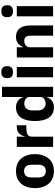

<svg xmlns="http://www.w3.org/2000/svg" viewBox="970 -1758 801 2780"><g transform="rotate(-90 1370.0 -368.5)"><path d="M282 12Q224 12 178.5 -7Q133 -26 101.5 -62Q70 -98 53 -149Q36 -200 36 -263Q36 -326 53 -377Q70 -428 101.5 -463.5Q133 -499 178.5 -518Q224 -537 282 -537Q340 -537 385.5 -518Q431 -499 462.5 -463.5Q494 -428 511 -377Q528 -326 528 -263Q528 -200 511 -149Q494 -98 462.5 -62Q431 -26 385.5 -7Q340 12 282 12ZM282 -105Q326 -105 350 -132Q374 -159 374 -209V-316Q374 -366 350 -393Q326 -420 282 -420Q238 -420 214 -393Q190 -366 190 -316V-209Q190 -159 214 -132Q238 -105 282 -105Z M633 0V-525H781V-411H786Q790 -433 800 -453.5Q810 -474 826.5 -490Q843 -506 866 -515.5Q889 -525 920 -525H946V-387H909Q844 -387 812.5 -370Q781 -353 781 -307V0Z M1355 -88H1350Q1344 -67 1331 -48.5Q1318 -30 1299.5 -16.5Q1281 -3 1257.5 4.5Q1234 12 1209 12Q1109 12 1058 -58.5Q1007 -129 1007 -263Q1007 -397 1058 -467Q1109 -537 1209 -537Q1260 -537 1299.5 -509Q1339 -481 1350 -437H1355V-740H1503V0H1355ZM1258 -108Q1300 -108 1327.5 -128.5Q1355 -149 1355 -185V-340Q1355 -376 1327.5 -396.5Q1300 -417 1258 -417Q1216 -417 1188.5 -387.5Q1161 -358 1161 -308V-217Q1161 -167 1188.5 -137.5Q1216 -108 1258 -108Z M1715 -581Q1670 -581 1649.5 -601.5Q1629 -622 1629 -654V-676Q1629 -708 1649.5 -728.5Q1670 -749 1715 -749Q1760 -749 1780.5 -728.5Q1801 -708 1801 -676V-654Q1801 -622 1780.5 -601.5Q1760 -581 1715 -581ZM1641 -525H1789V0H1641Z M1927 0V-525H2075V-436H2081Q2095 -477 2130 -507Q2165 -537 2227 -537Q2308 -537 2349.5 -483Q2391 -429 2391 -329V0H2243V-317Q2243 -368 2227 -392.5Q2211 -417 2170 -417Q2152 -417 2135 -412.5Q2118 -408 2104.5 -398Q2091 -388 2083 -373.5Q2075 -359 2075 -340V0Z M2597 -581Q2552 -581 2531.5 -601.5Q2511 -622 2511 -654V-676Q2511 -708 2531.5 -728.5Q2552 -749 2597 -749Q2642 -749 2662.5 -728.5Q2683 -708 2683 -676V-654Q2683 -622 2662.5 -601.5Q2642 -581 2597 -581ZM2523 -525H2671V0H2523Z"/></g></svg>

Font: IBM Plex Arabic
Style: Bold
Weight: 700
Designer: Mike Abbink, Paul van der Laan, Pieter van Rosmalen, Wael Morcos, Khajak Apelian
Foundry: Bold Monday
Version: Version 1.0